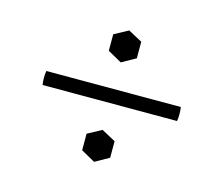

<svg xmlns="http://www.w3.org/2000/svg" viewBox="-75 -696 769 662"><g transform="rotate(15 310.0 -364.5)"><path d="M550 -340H70Q66 -365 70 -390H550Q554 -365 550 -340ZM310 -244 360 -217V-158L310 -130L260 -158V-217ZM310 -599 360 -572V-513L310 -485L260 -513V-572Z"/></g></svg>

Font: Poltawski Nowy
Style: Regular
Weight: 400
Designer: Adam Pótawski, Mateusz Machalski, Borys Kosmynka, Ania Wieluska
Foundry: Capitalics.wtf
Version: Version 1.001;gftools[0.9.25]